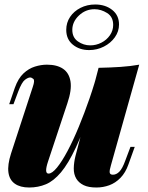

<svg xmlns="http://www.w3.org/2000/svg" viewBox="-20 -821 657 855"><path d="M391 -354Q352 -237 318 -164.5Q284 -92 251.5 -53.5Q219 -15 184.5 -0.5Q150 14 110 14Q70 14 46 -3Q22 -20 17.5 -53.5Q13 -87 29 -137L126 -434Q136 -463 128.5 -469.5Q121 -476 114 -476Q105 -476 91 -465.5Q77 -455 61 -413L40 -357H21L46 -430Q61 -472 84.5 -494Q108 -516 135.5 -524.5Q163 -533 189 -533Q234 -533 261 -514.5Q288 -496 294 -458Q300 -420 280 -361L194 -102Q176 -48 196 -48Q212 -48 234 -75Q256 -102 281 -149Q306 -196 331 -256.5Q356 -317 379 -383.5Q402 -450 419 -516ZM474 -85Q467 -62 468.5 -52.5Q470 -43 483 -43Q498 -43 511.5 -56.5Q525 -70 538 -106L561 -167H580L552 -89Q539 -52 516.5 -29Q494 -6 466.5 4Q439 14 409 14Q374 14 352.5 3.5Q331 -7 320 -25Q308 -45 308.5 -71.5Q309 -98 316 -126L419 -519Q471 -520 516 -523Q561 -526 600 -533ZM404 -801Q449 -801 479.5 -777Q510 -753 510 -712Q510 -681 491.5 -655Q473 -629 442.5 -613.5Q412 -598 377 -598Q334 -598 304.5 -622Q275 -646 275 -688Q275 -720 292 -745.5Q309 -771 338.5 -786Q368 -801 404 -801ZM382 -619Q408 -619 431.5 -631Q455 -643 469.5 -664Q484 -685 484 -710Q484 -746 457 -763Q430 -780 401 -780Q361 -780 331.5 -752Q302 -724 302 -688Q302 -654 327 -636.5Q352 -619 382 -619Z"/></svg>

Font: Playfair Display Black
Style: Italic
Weight: 900
Italic angle: -14°
Designer: Claus Eggers Sørensen
Foundry: Claus Eggers Sørensen
Version: Version 1.203